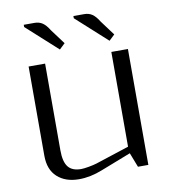

<svg xmlns="http://www.w3.org/2000/svg" viewBox="-88 -867 842 952"><g transform="rotate(-10 333.5 -391.0)"><path d="M345.7 -780.3Q345.7 -780.3 345.7 -791.5H399.9Q423.3 -791.5 440.2 -780Q457 -768.6 474.1 -740.7L529.3 -666.5L501 -639.6ZM95.7 -780.3V-791.5H149.9Q173.3 -791.5 190.2 -780Q207 -768.6 224.1 -740.7L279.3 -666.5L251 -639.6ZM166.5 -147Q166.5 -89.4 186.8 -63.5Q207 -37.6 252 -37.6Q265.6 -37.6 290.5 -42Q315.4 -46.4 331.1 -51.3L500 -106.4V-583.5H583.5V0H531.2L502.9 -72.8L351.1 -13.7Q291 10.3 233.4 10.3Q165.5 10.3 124.5 -26.9Q83.5 -64 83.5 -134.3V-583.5H166.5Z"/></g></svg>

Font: Resagnicto
Style: Regular
Weight: 500
Version: Version 0.9991